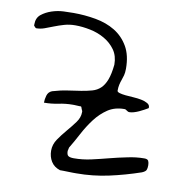

<svg xmlns="http://www.w3.org/2000/svg" viewBox="-73 -687 716 756"><g transform="rotate(10 285.5 -309.0)"><path d="M168 -70.3Q168 -94.7 182.6 -116.2Q197.3 -137.7 214.8 -158.2Q232.4 -178.7 247.1 -198.7Q261.7 -218.8 261.7 -239.3V-244.1Q260.7 -246.1 257.8 -252.9Q255.9 -259.8 253.9 -261.7Q252 -261.7 247.1 -261.7Q242.2 -261.7 236.8 -262.2Q231.4 -262.7 226.6 -262.7Q221.7 -262.7 220.7 -262.7Q192.4 -262.7 164.6 -256.8Q136.7 -251 107.4 -251Q107.4 -264.6 111.8 -279.8Q116.2 -294.9 130.9 -300.8Q163.1 -310.5 191.9 -314.5Q220.7 -318.4 244.1 -322.3Q267.6 -326.2 286.6 -331.5Q305.7 -336.9 319.3 -349.6Q333 -362.3 341.8 -385.3Q350.6 -408.2 354.5 -446.3Q354.5 -481.4 337.4 -505.4Q320.3 -529.3 293.9 -544.4Q267.6 -559.6 236.3 -565.9Q205.1 -572.3 176.8 -572.3Q153.3 -572.3 132.8 -566.4Q112.3 -560.5 93.8 -553.2Q75.2 -545.9 59.1 -540Q43 -534.2 26.4 -534.2Q24.4 -534.2 21.5 -537.6Q18.6 -541 16.6 -543V-548.8Q16.6 -574.2 33.7 -587.9Q50.8 -601.6 74.2 -609.4Q97.7 -617.2 121.6 -618.2Q145.5 -619.1 161.1 -619.1Q206.1 -619.1 250 -611.3Q293.9 -603.5 327.6 -583Q361.3 -562.5 381.8 -527.3Q402.3 -492.2 402.3 -438.5Q402.3 -422.9 399.4 -412.1Q396.5 -401.4 393.1 -392.1Q389.6 -382.8 387.2 -372.1Q384.8 -361.3 384.8 -347.7Q384.8 -342.8 394.5 -339.8Q404.3 -336.9 418.9 -335.4Q433.6 -334 450.7 -333Q467.8 -332 482.4 -329.1Q497.1 -326.2 507.3 -320.3Q517.6 -314.5 517.6 -304.7Q517.6 -303.7 517.6 -302.7L516.6 -300.8Q509.8 -296.9 501 -292Q492.2 -287.1 482.4 -282.7Q472.7 -278.3 462.9 -275.4Q453.1 -272.5 445.3 -272.5Q441.4 -272.5 439 -273.9Q436.5 -275.4 434.1 -276.9Q431.6 -278.3 429.7 -279.8Q427.7 -281.2 423.8 -281.2Q385.7 -281.2 357.9 -262.7Q330.1 -244.1 308.6 -215.8Q287.1 -187.5 269.5 -154.3Q252 -121.1 235.4 -93.8Q235.4 -91.8 233.9 -86.4Q232.4 -81.1 232.4 -80.1Q232.4 -64.5 239.3 -60.1Q246.1 -55.7 260.7 -55.7Q295.9 -55.7 330.6 -63.5Q365.2 -71.3 398.9 -80.1Q432.6 -88.9 466.8 -95.7Q502 -103.5 535.2 -103.5Q547.9 -103.5 551.3 -96.7Q554.7 -89.8 554.7 -79.1Q554.7 -67.4 551.8 -60.5Q548.8 -53.7 535.2 -47.9Q472.7 -26.4 409.7 -12.7Q346.7 1 281.2 1Q277.3 1 268.1 1Q258.8 1 248 0.5Q237.3 0 228 0Q218.8 0 215.8 0Q191.4 -7.8 179.7 -26.9Q168 -45.9 168 -70.3Z"/></g></svg>

Font: Indie Flower
Style: Regular
Weight: 400
Designer: Kimberly Geswein
Foundry: Kimberly Geswein
Version: Version 1.001 2010